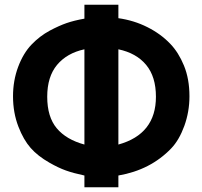

<svg xmlns="http://www.w3.org/2000/svg" viewBox="-20 -770 858 814"><path d="M35.2 -361.8Q35.2 -428.2 56.9 -486.3Q78.6 -544.4 113.8 -581.1Q148.4 -617.2 190.9 -640.1Q230.5 -661.1 262.2 -672.1Q293.9 -683.1 337.9 -690.9V-750H481.9V-692.9Q547.9 -683.6 604.7 -655Q661.6 -626.5 702.1 -584Q736.8 -547.9 759.8 -492.2Q783.2 -435.5 783.2 -361.8Q783.2 -296.4 761.5 -236.3Q739.7 -176.3 706.1 -141.1Q618.2 -49.3 481.9 -25.9V23.9H337.9V-25.9Q290 -36.1 258.8 -47.4Q227.5 -58.6 189.9 -80.1Q140.1 -108.4 109.9 -142.8Q79.6 -177.2 58.1 -232.9Q35.2 -292 35.2 -361.8ZM337.9 -561Q263.7 -544.9 221.9 -494.9Q180.2 -444.8 180.2 -359.9Q180.2 -274.4 220.5 -226.3Q260.7 -178.2 337.9 -157.2ZM481.9 -157.2Q641.1 -201.2 641.1 -359.9Q641.1 -444.8 599.6 -494.9Q558.1 -544.9 481.9 -561Z"/></svg>

Font: Miedinger*
Style: Bold
Weight: 700
Version: Version 001.000